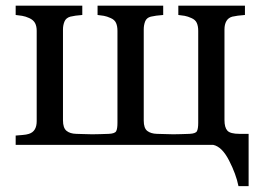

<svg xmlns="http://www.w3.org/2000/svg" viewBox="-20 -501 904 664"><path d="M717.3 0H34.2V-32.2Q45.4 -33.2 58.3 -34.2Q71.3 -35.2 80.1 -38.1Q93.8 -42.5 100.3 -53.5Q106.9 -64.5 106.9 -82V-394.5Q106.9 -410.6 101.1 -421.4Q95.2 -432.1 81.1 -438.5Q68.4 -444.3 56.4 -446.3Q44.4 -448.2 34.2 -449.2V-481.4H264.6V-449.2Q250.5 -448.2 241.2 -446.8Q231.9 -445.3 223.1 -443.4Q208 -439 202.9 -426.3Q197.8 -413.6 197.8 -399.4V-85Q197.8 -58.6 210 -48.6Q222.2 -38.6 243.7 -38.1Q254.9 -38.1 267.6 -37.4Q280.3 -36.6 298.8 -36.6Q313.5 -36.6 325.7 -37.1Q337.9 -37.6 356.4 -38.1Q377.4 -39.1 381.8 -47.4Q386.2 -55.7 386.2 -76.2V-394.5Q386.2 -410.6 381.3 -421.6Q376.5 -432.6 362.8 -438.5Q350.1 -444.3 339.1 -446.3Q328.1 -448.2 317.4 -449.2V-481.4H544.4V-449.2Q530.3 -448.2 520.3 -446.8Q510.3 -445.3 501.5 -443.4Q486.8 -439.5 481.9 -426.8Q477.1 -414.1 477.1 -399.4V-84Q477.1 -57.6 489.5 -48.1Q502 -38.6 522.9 -38.1Q533.7 -38.1 548.6 -37.4Q563.5 -36.6 579.1 -36.6Q589.4 -36.6 605.2 -37.1Q621.1 -37.6 635.7 -38.1Q656.7 -39.1 661.1 -47.4Q665.5 -55.7 665.5 -76.2V-394.5Q665.5 -410.6 660.6 -421.6Q655.8 -432.6 642.1 -438.5Q629.4 -444.3 618.4 -446.3Q607.4 -448.2 596.7 -449.2V-481.4H827.1V-449.2Q813 -448.2 802.5 -446.8Q792 -445.3 783.2 -443.4Q769.5 -439.5 762.9 -428Q756.3 -416.5 756.3 -399.4V-85.9Q756.3 -60.1 766.4 -49.1Q776.4 -38.1 808.6 -38.1H839.8V142.6H804.7Q796.4 101.1 772 53.7Q747.6 6.3 717.3 0Z"/></svg>

Font: UniBurma_GGSerif
Style: Book
Weight: 400
Designer: Victor San Kho Lin (for Burmese only and related typography optimization with it)
Foundry: http://www.unimm.org
Version: 2.0